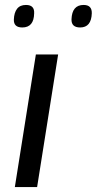

<svg xmlns="http://www.w3.org/2000/svg" viewBox="-20 -756 391 776"><path d="M130 0H40L125 -536H215ZM304 -645Q268 -645 269 -678Q271 -736 318 -736Q352 -736 351 -702Q349 -645 304 -645ZM70 -645Q35 -645 36 -677Q37 -705 49 -720.5Q61 -736 85 -736Q120 -736 118 -702Q117 -645 70 -645Z"/></svg>

Font: Georama Extended
Style: Italic
Weight: 400
Width: 7
Italic angle: -9°
Designer: Jean-Baptiste Levee
Foundry: Production Type
Version: Version 1.000